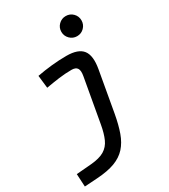

<svg xmlns="http://www.w3.org/2000/svg" viewBox="-233 -852 1052 1195"><g transform="rotate(-30 293.0 -254.5)"><path d="M13.2 234.4 8.3 142.6 115.7 133.8Q178.2 128.4 212.6 107.7Q247.1 86.9 264.6 47.9Q282.2 8.8 292.5 -49.8L348.6 -364.7Q355.5 -402.3 344.7 -419.2Q334 -436 304.2 -436Q257.8 -436 210.9 -429.7Q164.1 -423.3 117.7 -415L107.4 -506.3Q159.7 -516.1 213.1 -521.7Q266.6 -527.3 319.8 -527.3Q404.8 -527.3 436.3 -486.3Q467.8 -445.3 451.7 -355L400.4 -65.4Q387.2 7.8 368.2 61Q349.1 114.3 316.9 149.9Q284.7 185.5 233.6 204.6Q182.6 223.6 106 228.5ZM439.9 -599.6Q410.2 -599.6 388.9 -620.8Q367.7 -642.1 367.7 -671.9Q367.7 -702.1 388.9 -723.1Q410.2 -744.1 439.9 -744.1Q470.2 -744.1 491.2 -723.1Q512.2 -702.1 512.2 -671.9Q512.2 -642.1 491.2 -620.8Q470.2 -599.6 439.9 -599.6Z"/></g></svg>

Font: Cascadia Mono PL
Style: Italic
Weight: 400
Italic angle: -10°
Monospace: yes
Designer: Aaron Bell
Foundry: Saja Typeworks
Version: Version 2404.023; ttfautohint (v1.8.4)